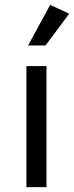

<svg xmlns="http://www.w3.org/2000/svg" viewBox="-20 -765 303 785"><path d="M170 0H88V-495H170ZM166 -579H95L185 -745L263 -709Z"/></svg>

Font: Inria Sans
Style: Regular
Weight: 400
Designer: Black Foundry Team
Foundry: Black Foundry
Version: Version 1.2; ttfautohint (v1.8.3)